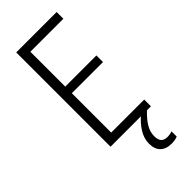

<svg xmlns="http://www.w3.org/2000/svg" viewBox="-294 -761 1028 1028"><g transform="rotate(-45 220.0 -247.0)"><path d="M389 0H83V-714H389V-663H139V-399H375V-349H139V-51H389ZM288 126Q288 179 335 179Q346 179 356 177Q366 175 372 173V212Q363 216 351.5 218Q340 220 326 220Q285 220 262.5 198Q240 176 240 134Q240 95 263.5 57.5Q287 20 326 -11L359 0Q324 33 306 63Q288 93 288 126Z"/></g></svg>

Font: Noto Sans Gujarati UI Condensed Light
Style: Regular
Weight: 300
Width: 3
Designer: Jelle Bosma - Monotype Design Team, Universal Thirst
Foundry: Monotype Imaging Inc.
Version: Version 2.106; ttfautohint (v1.8.4.7-5d5b)